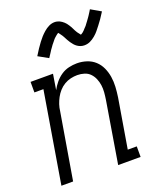

<svg xmlns="http://www.w3.org/2000/svg" viewBox="-141 -853 783 941"><g transform="rotate(-20 250.0 -382.5)"><path d="M15 0 94 -475H47V-530H164L151 -449Q161 -468 175.5 -485.5Q190 -503 208.5 -515.5Q227 -528 248.5 -533Q270 -538 291 -538Q317 -538 341.5 -530Q366 -522 384 -505.5Q402 -489 412.5 -466Q423 -443 427 -417.5Q431 -392 429.5 -365.5Q428 -339 424 -312L381 -55H428V0H311L364 -321Q367 -340 368.5 -359Q370 -378 367.5 -396Q365 -414 358 -430.5Q351 -447 339 -459.5Q327 -472 309.5 -477.5Q292 -483 273 -483Q256 -483 238.5 -479Q221 -475 205 -465.5Q189 -456 176.5 -442Q164 -428 155.5 -412Q147 -396 141.5 -379.5Q136 -363 134 -345L76 0ZM357 -608Q347 -608 338 -611Q329 -614 321 -619.5Q313 -625 307 -632Q301 -639 295.5 -647Q290 -655 286 -662.5Q282 -670 277 -679.5Q272 -689 266.5 -696Q261 -703 257 -709Q255 -709 251.5 -706.5Q248 -704 245 -701.5Q242 -699 238 -695.5Q234 -692 232 -690Q230 -688 228 -685.5Q226 -683 224 -680.5Q222 -678 220 -675.5Q218 -673 215.5 -670Q213 -667 210.5 -664Q208 -661 206 -657.5Q204 -654 201 -650.5Q198 -647 195.5 -643Q193 -639 190.5 -635Q188 -631 185 -626.5Q182 -622 179 -617.5Q176 -613 173 -608L121 -637Q132 -655 142 -670Q152 -685 161.5 -697.5Q171 -710 179.5 -719.5Q188 -729 200.5 -740Q213 -751 227.5 -758Q242 -765 257 -765Q264 -765 270.5 -763.5Q277 -762 282.5 -759.5Q288 -757 293.5 -753Q299 -749 303.5 -745Q308 -741 312 -736Q316 -731 319.5 -725.5Q323 -720 326 -715Q329 -710 331.5 -704.5Q334 -699 337.5 -692.5Q341 -686 344.5 -680.5Q348 -675 351.5 -671.5Q355 -668 358 -663Q360 -664 363.5 -666Q367 -668 370 -670.5Q373 -673 377 -677Q381 -681 382.5 -683Q384 -685 386 -687Q388 -689 390.5 -691.5Q393 -694 395 -696.5Q397 -699 399 -702Q401 -705 403.5 -708Q406 -711 408.5 -714.5Q411 -718 413.5 -721.5Q416 -725 419 -729Q422 -733 424.5 -737Q427 -741 430 -745.5Q433 -750 436 -755Q439 -760 442 -765L494 -735Q483 -717 472.5 -702Q462 -687 452.5 -675Q443 -663 435 -653Q427 -643 414 -632Q401 -621 387 -614.5Q373 -608 357 -608Z"/></g></svg>

Font: Iosevka Slab Light
Style: Italic
Weight: 300
Italic angle: -9°
Monospace: yes
Designer: Belleve Invis
Foundry: Belleve Invis
Version: Version 11.1.1; ttfautohint (v1.8.3)